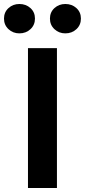

<svg xmlns="http://www.w3.org/2000/svg" viewBox="-64 -941 425 961"><path d="M76 -700V0H221V-700ZM186 -848Q186 -816 208.5 -795Q231 -774 263 -774Q296 -774 318.5 -795Q341 -816 341 -848Q341 -880 318.5 -900.5Q296 -921 263 -921Q231 -921 208.5 -900.5Q186 -880 186 -848ZM-44 -848Q-44 -816 -21.5 -795Q1 -774 33 -774Q66 -774 88.5 -795Q111 -816 111 -848Q111 -880 88.5 -900.5Q66 -921 33 -921Q1 -921 -21.5 -900.5Q-44 -880 -44 -848Z"/></svg>

Font: Jost SemiBold
Style: Regular
Weight: 600
Version: Version 3.710